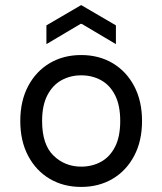

<svg xmlns="http://www.w3.org/2000/svg" viewBox="-20 -725 640 757"><path d="M300 12Q230 12 176 -20Q122 -52 91 -110.5Q60 -169 60 -248Q60 -327 91 -385.5Q122 -444 176 -476Q230 -508 300 -508Q370 -508 424 -476Q478 -444 509 -385.5Q540 -327 540 -248Q540 -169 509 -110.5Q478 -52 424 -20Q370 12 300 12ZM300 -68Q343 -68 378 -87Q413 -106 433.5 -146Q454 -186 454 -248Q454 -310 433.5 -350Q413 -390 378 -409Q343 -428 300 -428Q258 -428 223 -409Q188 -390 167 -350Q146 -310 146 -248Q146 -155 191 -111.5Q236 -68 300 -68ZM163 -551V-625L300 -705L437 -625V-551L302 -631H298Z"/></svg>

Font: DM Mono
Style: Regular
Weight: 400
Designer: Colophon Foundry
Foundry: Colophon Foundry
Version: Version 1.000; ttfautohint (v1.8.2.53-6de2)